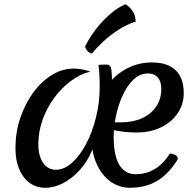

<svg xmlns="http://www.w3.org/2000/svg" viewBox="-20 -872 928 907"><path d="M194 15Q130 15 91.5 -36.5Q53 -88 53 -173Q53 -247 75.5 -314Q98 -381 136.5 -434Q175 -487 224.5 -517.5Q274 -548 328 -548Q346 -548 365.5 -544.5Q385 -541 407 -534Q358 -522 313.5 -488.5Q269 -455 234.5 -407.5Q200 -360 180.5 -304Q161 -248 161 -191Q161 -136 183.5 -103Q206 -70 244 -70Q283 -70 320 -103Q357 -136 386.5 -191.5Q416 -247 433.5 -317.5Q451 -388 451 -463Q451 -491 449.5 -519Q448 -547 445 -565Q448 -566 461 -566.5Q474 -567 482 -567Q494 -567 499.5 -560.5Q505 -554 507 -535.5Q509 -517 509 -480L414 -160Q393 -109 357.5 -69.5Q322 -30 279.5 -7.5Q237 15 194 15ZM594 15Q544 15 504 -13Q464 -41 440 -90.5Q416 -140 412 -205L494 -478Q532 -525 584.5 -551Q637 -577 698 -577Q772 -577 810 -540Q848 -503 848 -432Q848 -379 819 -336.5Q790 -294 739.5 -270Q689 -246 624 -246Q592 -246 564 -249.5Q536 -253 510 -259L513 -294H550Q608 -294 651 -313.5Q694 -333 718 -369Q742 -405 742 -452Q742 -487 725.5 -506Q709 -525 679 -525Q641 -525 611 -496.5Q581 -468 560 -422.5Q539 -377 528 -325Q517 -273 517 -226Q517 -138 543.5 -93.5Q570 -49 622 -49Q720 -49 783 -147Q803 -144 811.5 -137.5Q820 -131 820 -120Q777 -50 722.5 -17.5Q668 15 594 15ZM382 -652Q398 -687 428.5 -728Q459 -769 497.5 -803Q536 -837 573 -852Q580 -848 591 -838Q602 -828 611 -812Q620 -796 621 -770Q579 -757 539 -731Q499 -705 467 -675Q435 -645 414 -619Q402 -622 393 -631.5Q384 -641 382 -652Z"/></svg>

Font: Merienda
Style: Regular
Weight: 400
Designer: Eduardo Rodriguez Tunni
Foundry: Eduardo Rodriguez Tunni
Version: Version 2.001